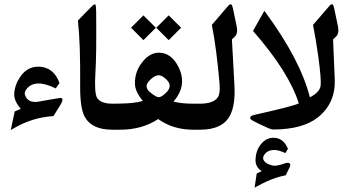

<svg xmlns="http://www.w3.org/2000/svg" viewBox="-20 -606 1623 897"><path d="M261.2 -114.3 229.5 -63.5Q130.9 -57.6 43.9 -6.3L30.3 1.5L48.8 -85.4Q56.2 -88.9 77.1 -97.7Q46.4 -132.8 46.4 -165.5Q46.9 -195.3 62 -226.1Q98.6 -298.3 165 -294.4Q230.5 -290.5 256.8 -221.2L257.8 -217.8L240.2 -192.9Q143.6 -240.7 103.5 -189.5Q91.8 -173.8 97.2 -160.6Q110.8 -125 155.8 -130.4Q162.6 -131.8 202.6 -138.7Q251 -146.5 252 -147Q264.6 -149.9 268.6 -147Q277.8 -141.1 261.2 -114.3Z M512.7 0H504.9Q409.7 0 376.5 -59.1Q354 -99.1 354.5 -200.7Q356 -406.2 344.2 -506.8L343.8 -509.8L405.3 -572.8Q419.9 -587.9 424.8 -585.4Q428.7 -583.5 429.2 -553.2Q431.2 -346.2 425.8 -267.1Q419.9 -170.9 433.6 -148.9Q450.7 -121.6 504.9 -121.6H512.7Q534.2 -121.6 534.2 -79.6V-41.5Q534.2 0 512.7 0Z M708 -476.6V-476.1L649.9 -418.5L592.3 -476.6L649.9 -534.2L708 -476.6ZM710.4 -476.6 768.1 -534.2 826.2 -476.6 768.1 -418.5 710.4 -476.1ZM508.8 -121.6 540.5 -122.1Q604.5 -122.6 647.5 -134.3Q610.4 -178.2 610.4 -216.8Q609.9 -263.7 635.7 -303.2Q673.3 -359.9 722.7 -359.9Q780.3 -359.4 813.5 -293.9Q850.6 -220.2 808.1 -154.8Q800.3 -143.1 790.5 -131.3Q826.2 -121.6 882.8 -121.6H909.7Q938 -121.6 938 -59.1V-56.2Q938 0 909.7 0H882.8Q788.6 0 718.8 -49.8Q644 0 541 0H508.8Q479.5 0 479.5 -41V-80.1Q479.5 -121.6 508.8 -121.6ZM665 -206.1Q663.6 -189.9 679.2 -176.8Q708.5 -151.9 721.2 -151.9Q733.9 -151.9 753.9 -170.9Q788.6 -202.6 759.3 -232.9Q736.3 -256.3 718.8 -254.4Q703.1 -252.9 684.1 -235.4Q666 -219.2 665 -206.1Z M905.3 -121.6H914.1Q977.1 -121.6 997.6 -151.4Q1009.3 -168 1005.9 -213.4Q991.2 -383.3 969.7 -489.7L1043.9 -576.2Q1055.2 -589.4 1060.1 -585.4Q1064.9 -583 1068.4 -565.9L1085.9 -481.9Q1092.3 -450.2 1077.6 -435.5L1063.5 -421.9L1075.2 -208Q1080.1 -117.2 1055.7 -68.8Q1022 0 914.1 0H905.3Q877 0 877 -41V-80.1Q877 -121.6 905.3 -121.6Z M1333 175.8 1314.9 212.9 1312.5 213.4Q1292 217.3 1270.3 224.4Q1248.5 231.4 1225.6 241.9Q1202.6 252.4 1178.7 265.6L1169.4 271L1179.2 205.1L1181.6 203.6L1186 201.7L1190.9 199.2Q1191.9 198.7 1193.1 198.2Q1194.3 197.8 1195.3 197.3Q1197.8 195.8 1199.7 194.8L1202.6 193.4L1200.2 191.4Q1174.3 174.3 1173.8 144Q1173.8 119.6 1181.2 99.4Q1188.5 79.1 1203.1 63Q1226.1 37.6 1257.3 37.6Q1303.2 37.6 1324.2 86.9L1325.2 89.4L1313.5 108.9L1309.1 107.4Q1294.9 101.1 1283.2 97.9Q1271.5 94.7 1261.7 94.7Q1229 94.7 1214.4 117.7Q1213.4 119.1 1212.6 120.6Q1211.9 122.1 1211.2 123.3Q1210.4 124.5 1210.4 126Q1209 130.4 1209 133.8L1210.9 140.1Q1214.8 149.4 1225.1 156.2Q1235.4 163.1 1252.4 167Q1255.4 167.5 1258.8 168Q1262.2 168.5 1266.4 168.2Q1270.5 168 1274.9 167Q1282.2 166 1289.8 164.1Q1297.4 162.1 1306.2 158.7Q1323.2 152.3 1330.6 155.8Q1333 156.7 1334.2 158.4Q1335.4 160.2 1335.9 162.1Q1335.9 164.1 1335.9 167Q1335.4 169.4 1334.5 171.4Q1334.5 172.4 1334 173.6Q1333.5 174.8 1333 175.8ZM1442.4 -489.7 1517.1 -576.2Q1528.3 -589.4 1533.2 -585.4Q1538.1 -583 1541.5 -565.9L1559.1 -481.9Q1565.4 -450.2 1550.3 -435.5L1536.1 -421.9L1543.9 -235.4Q1548.3 -124.5 1465.8 -58.1Q1395.5 -2 1259.3 -1Q1246.6 -1 1229 -9.3Q1179.2 -31.7 1157.7 -43.9Q1144 -51.8 1151.4 -62Q1154.3 -65.9 1170.9 -69.8Q1350.1 -109.9 1376 -123Q1329.1 -271 1162.1 -461.4L1214.8 -555.2L1221.7 -546.4Q1383.3 -326.2 1427.7 -151.4Q1474.1 -174.8 1478 -206.5Q1481.4 -234.9 1467.3 -340.3Q1457 -415 1442.4 -489.7Z"/></svg>

Font: Parastoo Print
Style: Print-Bold
Weight: 700
Foundry: Saber Rastikerdar (saber.rastikerdar@gmail.com)
Version: Version 1.0.0-alpha3